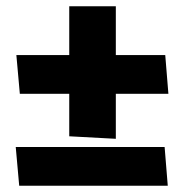

<svg xmlns="http://www.w3.org/2000/svg" viewBox="-20 -590 585 610"><path d="M505 -415H348V-570H200V-415H32L43 -292H200V-157L348 -149V-292H515ZM503 -123H30L41 0H513Z"/></svg>

Font: Catamaran Black
Style: Regular
Weight: 900
Designer: Pria Ravichandran
Version: Version 2.000